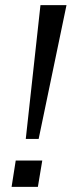

<svg xmlns="http://www.w3.org/2000/svg" viewBox="-20 -725 278 745"><path d="M80 -186 137 -705H238L130 -186ZM25 0 41 -102H144L127 0Z"/></svg>

Font: Nunito Sans 12pt ExtraLight 12pt
Style: Italic
Weight: 400
Italic angle: -9°
Version: Version 3.101;gftools[0.9.27]